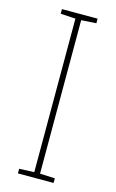

<svg xmlns="http://www.w3.org/2000/svg" viewBox="-112 -760 485 806"><g transform="rotate(15 130.0 -357.0)"><path d="M208 0V-20L143 -23V-690L208 -694V-714H53V-694L118 -690V-23L53 -20V0Z"/></g></svg>

Font: Noto Sans Lao SemiCondensed Thin
Style: Regular
Weight: 100
Width: 4
Designer: Monotype Design Team
Foundry: Monotype Imaging Inc.
Version: Version 2.003